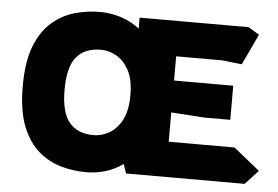

<svg xmlns="http://www.w3.org/2000/svg" viewBox="-51 -789 1260 869"><g transform="rotate(5 579.0 -354.0)"><path d="M368 10Q312 10 256 -5.5Q200 -21 153 -61Q106 -101 78 -172Q50 -243 50 -354Q50 -465 78 -536Q106 -607 153 -647Q200 -687 256 -702.5Q312 -718 368 -718Q419 -718 465.5 -703Q512 -688 550 -658V-708H1045L1095 -678L1029 -538L939 -548H730V-438H999V-283H881L730 -293V-160H1029L1148 -64L1089 0H550L536 -42Q499 -15 456 -2.5Q413 10 368 10ZM389 -160Q424 -160 458.5 -179Q493 -198 516 -241Q539 -284 539 -354Q539 -425 516 -467.5Q493 -510 458.5 -529Q424 -548 389 -548Q316 -548 278 -503Q240 -458 240 -354Q240 -250 278 -205Q316 -160 389 -160Z"/></g></svg>

Font: Rowdies
Style: Regular
Weight: 400
Designer: Jaikishan Patel
Version: Version 1.000; ttfautohint (v1.8.3)